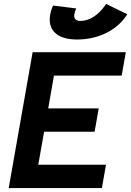

<svg xmlns="http://www.w3.org/2000/svg" viewBox="-20 -960 670 980"><path d="M24.4 0H500L521 -119.1H175.3L205.1 -287.6H462.9L483.9 -406.7H226.1L255.4 -574.2H601.1L622.1 -693.4H146.5L125.5 -574.2ZM373 -758.3C479 -758.3 571.8 -802.7 623.5 -877.9L629.9 -887.2L521.5 -939.9L516.1 -932.1C481.9 -882.3 435.1 -853 390.6 -853C367.2 -853 355.5 -865.7 359.4 -886.7C360.8 -895.5 364.7 -906.7 369.1 -917L251 -931.6C244.6 -918.9 238.8 -900.9 235.8 -883.8C222.7 -804.7 273.4 -758.3 373 -758.3Z"/></svg>

Font: Cascadia Code
Style: Bold Italic
Weight: 700
Italic angle: -10°
Monospace: yes
Designer: Aaron Bell
Foundry: Saja Typeworks
Version: Version 2404.023